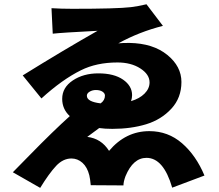

<svg xmlns="http://www.w3.org/2000/svg" viewBox="-20 -826 1040 912"><path d="M435.5 -398.4Q418.9 -398.4 405.8 -390.6Q392.6 -382.8 392.6 -371.1Q392.6 -342.8 458 -335Q478.5 -349.6 478.5 -372.1Q478.5 -382.8 466.8 -390.6Q455.1 -398.4 435.5 -398.4ZM451.2 -217.8 394.5 -175.8Q460.9 -168 498 -109.4Q577.1 -203.1 689.5 -203.1Q778.3 -203.1 844.7 -145.5Q911.1 -87.9 951.2 7.8L797.9 65.4Q756.8 -76.2 675.8 -76.2Q612.3 -76.2 576.2 10.7Q566.4 37.1 566.4 54.7L411.1 53.7Q408.2 23.4 404.3 6.8Q394.5 -32.2 371.6 -52.7Q348.6 -73.2 319.3 -73.2Q279.3 -73.2 246.1 -37.6Q212.9 -2 170.9 66.4L41 -7.8Q56.6 -23.4 118.2 -86.4Q179.7 -149.4 226.6 -194.8Q273.4 -240.2 311.5 -274.4Q275.4 -307.6 275.4 -356.4Q275.4 -410.2 325.7 -443.8Q376 -477.5 447.3 -477.5Q521.5 -477.5 564.5 -447.8Q607.4 -418 607.4 -374Q607.4 -360.4 602.5 -345.7Q642.6 -357.4 666.5 -381.3Q690.4 -405.3 690.4 -434.6Q690.4 -472.7 646.5 -501Q602.5 -529.3 538.1 -529.3Q438.5 -529.3 364.3 -492.2Q275.4 -448.2 176.8 -358.4L87.9 -467.8Q283.2 -588.9 443.4 -679.7Q273.4 -670.9 230.5 -666L224.6 -787.1Q271.5 -784.2 324.2 -784.2Q535.2 -784.2 601.6 -792Q634.8 -795.9 675.8 -805.7L753.9 -703.1Q641.6 -674.8 542 -620.1Q559.6 -622.1 594.7 -622.1Q707 -620.1 774.4 -565.4Q841.8 -510.7 841.8 -436.5Q841.8 -361.3 793.9 -309.6Q746.1 -257.8 674.3 -235.8Q602.5 -213.9 513.7 -213.9Q477.5 -213.9 451.2 -217.8Z"/></svg>

Font: GenEi Gothic M Heavy
Style: Regular
Weight: 800
Designer: o_tamon (Modified); [Source Han Sans]
Ryoko NISHIZUKA  (kana & ideographs); Paul D. Hunt (Latin, Greek & Cyrillic); Wenl
Version: Version 1.1a;Original Version 1.004